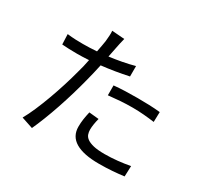

<svg xmlns="http://www.w3.org/2000/svg" viewBox="-160 -971 1276 1213"><g transform="rotate(30 478.0 -364.0)"><path d="M513 -462Q551 -466 595.5 -467.5Q640 -469 686 -469Q728 -469 770 -467.5Q812 -466 850 -462L848 -389Q812 -394 771 -397.5Q730 -401 688 -401Q643 -401 600.5 -398Q558 -395 513 -390ZM575 -563Q478 -542 379 -531Q372 -499 364.5 -467Q357 -435 349 -405Q336 -354 318.5 -294.5Q301 -235 281 -176Q261 -117 240 -63.5Q219 -10 201 29L117 1Q138 -36 160.5 -88Q183 -140 204 -197.5Q225 -255 243.5 -314Q262 -373 275 -423Q282 -446 288 -471.5Q294 -497 299 -523Q254 -520 213 -520Q181 -520 155 -521Q129 -522 103 -524L100 -598Q134 -594 161 -593Q188 -592 214 -592Q238 -592 263 -593Q288 -594 315 -596Q320 -622 324 -643.5Q328 -665 330 -679Q332 -699 333.5 -720.5Q335 -742 333 -757L425 -750Q420 -733 415.5 -710.5Q411 -688 408 -674L394 -604Q440 -610 485.5 -618.5Q531 -627 575 -639ZM537 -231Q531 -208 527.5 -186Q524 -164 524 -146Q524 -129 529.5 -113Q535 -97 551.5 -85Q568 -73 598.5 -65.5Q629 -58 680 -58Q726 -58 773.5 -63Q821 -68 864 -76L861 1Q823 6 777 9.5Q731 13 679 13Q567 13 509 -21.5Q451 -56 451 -126Q451 -154 455 -181Q459 -208 466 -238Z"/></g></svg>

Font: Kinto Sans
Style: Regular
Weight: 400
Designer: Authors: Ryoko NISHIZUKA  (kana & ideographs); Paul D. Hunt (Latin, Greek & Cyrillic); Wenlong ZHANG  (bopomofo); Sandol
Foundry: Adobe Systems Incorporated, ookami Inc.
Version: Version 0.001